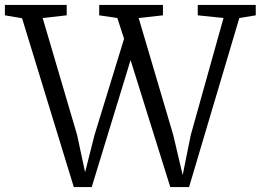

<svg xmlns="http://www.w3.org/2000/svg" viewBox="-40 -763 1063 783"><path d="M-20 -700.5V-743H232V-700.5L134 -689.5L274.5 -212.5L307 -60.5L345.5 -212.5L466 -605L438.5 -689.5L364.5 -700.5V-743H624.5V-700.5L525.5 -689.5L666.5 -212.5L705 -49L738 -212.5L871.5 -689.5L766.5 -700.5V-743H1003V-700.5L936 -689.5L731 0H654.5L492.5 -518L334 0H261L50 -688.5Z"/></svg>

Font: Merriweather 20pt Light
Style: Regular
Weight: 300
Version: Version 2.100